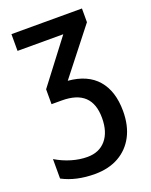

<svg xmlns="http://www.w3.org/2000/svg" viewBox="-146 -618 734 936"><g transform="rotate(-20 221.5 -150.0)"><path d="M181.6 240.2Q84.5 240.2 13.7 202.6V101.6Q52.7 125 94.5 137.2Q136.2 149.4 175.8 149.4Q237.3 149.4 272.2 108.4Q307.1 67.4 307.1 -5.4Q307.1 -79.1 268.6 -115.7Q230 -152.3 151.4 -152.3H98.6V-229.5L269 -453.1H31.7V-540H397.5V-468.8L211.9 -232.4Q312 -224.1 363.5 -164.6Q415 -105 415 -1.5Q415 73.2 386.5 127.4Q357.9 181.6 305.7 210.9Q253.4 240.2 181.6 240.2Z"/></g></svg>

Font: Open Sans
Style: Regular
Weight: 600
Width: 3
Foundry: Ascender Corporation
Version: Version 1.000